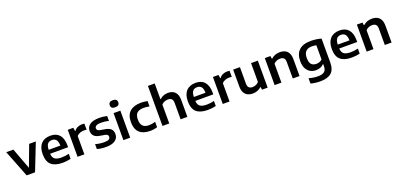

<svg xmlns="http://www.w3.org/2000/svg" viewBox="28 -2111 7599 3644"><g transform="rotate(-20 3827.0 -289.0)"><path d="M217.5 0 3.5 -545.5H147.5L307 -119.5L466.5 -545.5H601L387 0Z M943 10Q790 10 715 -57.5Q640 -125 640 -272.5Q640 -408.5 707.2 -481.2Q774.5 -554 897 -554Q1015 -554 1077.2 -480.8Q1139.5 -407.5 1139.5 -268V-233H776.5Q780 -156.5 822.5 -124.2Q865 -92 962.5 -92Q996 -92 1033.2 -97Q1070.5 -102 1108.5 -111V-10Q1063.5 1 1023 5.5Q982.5 10 943 10ZM895 -466.5Q839 -466.5 808.5 -431Q778 -395.5 776 -312.5H1012Q1010 -395 980.5 -430.8Q951 -466.5 895 -466.5Z M1246 0V-545.5H1358L1369 -476H1376Q1402.5 -514 1444.5 -533Q1486.5 -552 1534.5 -552Q1559.5 -552 1583 -548V-425Q1570 -427.5 1555.5 -428.5Q1541 -429.5 1527 -429.5Q1489.5 -429.5 1448.8 -414.8Q1408 -400 1383 -369.5V0Z M1821.5 10Q1772.5 10 1726.2 4Q1680 -2 1640 -14V-112.5Q1725.5 -87.5 1820.5 -87.5Q1886 -87.5 1913 -105.2Q1940 -123 1940 -154.5Q1940 -179.5 1925.8 -193.2Q1911.5 -207 1874.5 -214L1782 -229.5Q1699 -243.5 1663.5 -282.2Q1628 -321 1628 -384Q1628 -460 1690.2 -507Q1752.5 -554 1886.5 -554Q1970 -554 2038.5 -535V-436.5Q1968 -456 1889 -456Q1811 -456 1784 -436.2Q1757 -416.5 1757 -388.5Q1757 -366.5 1770.5 -351.8Q1784 -337 1820.5 -330L1913.5 -314.5Q1991.5 -301.5 2030.2 -266Q2069 -230.5 2069 -160.5Q2069 -81.5 2005.8 -35.8Q1942.5 10 1821.5 10Z M2171.5 0V-545.5H2308.5V0ZM2240 -638.5Q2154 -638.5 2154 -710Q2154 -744 2175.2 -763Q2196.5 -782 2240 -782Q2283.5 -782 2304.8 -763Q2326 -744 2326 -710Q2326 -638.5 2240 -638.5Z M2710 10Q2570.5 10 2496.2 -60Q2422 -130 2422 -272Q2422 -414 2500.5 -484Q2579 -554 2726.5 -554Q2798.5 -554 2856.5 -539.5V-431.5Q2827 -437.5 2799.2 -441Q2771.5 -444.5 2741.5 -444.5Q2649.5 -444.5 2606 -404Q2562.5 -363.5 2562.5 -273Q2562.5 -181 2604.2 -140.2Q2646 -99.5 2727 -99.5Q2781.5 -99.5 2856.5 -120.5V-12.5Q2824.5 -1.5 2787 4.2Q2749.5 10 2710 10Z M2960.5 0V-808H3097.5V-489.5H3104Q3170.5 -554 3272 -554Q3327 -554 3370.2 -532.2Q3413.5 -510.5 3438.5 -462.8Q3463.5 -415 3463.5 -337V0H3327V-329Q3327 -390 3300.2 -413.2Q3273.5 -436.5 3227.5 -436.5Q3192.5 -436.5 3157.5 -423Q3122.5 -409.5 3097.5 -381V0Z M3875 10Q3722 10 3647 -57.5Q3572 -125 3572 -272.5Q3572 -408.5 3639.2 -481.2Q3706.5 -554 3829 -554Q3947 -554 4009.2 -480.8Q4071.5 -407.5 4071.5 -268V-233H3708.5Q3712 -156.5 3754.5 -124.2Q3797 -92 3894.5 -92Q3928 -92 3965.2 -97Q4002.5 -102 4040.5 -111V-10Q3995.5 1 3955 5.5Q3914.5 10 3875 10ZM3827 -466.5Q3771 -466.5 3740.5 -431Q3710 -395.5 3708 -312.5H3944Q3942 -395 3912.5 -430.8Q3883 -466.5 3827 -466.5Z M4178 0V-545.5H4290L4301 -476H4308Q4334.5 -514 4376.5 -533Q4418.5 -552 4466.5 -552Q4491.5 -552 4515 -548V-425Q4502 -427.5 4487.5 -428.5Q4473 -429.5 4459 -429.5Q4421.5 -429.5 4380.8 -414.8Q4340 -400 4315 -369.5V0Z M4786.5 9Q4728 9 4682.8 -12.5Q4637.5 -34 4612 -81.8Q4586.5 -129.5 4586.5 -207.5V-545.5H4723.5V-215.5Q4723.5 -155 4750 -131.2Q4776.5 -107.5 4820 -107.5Q4853.5 -107.5 4888.2 -121.5Q4923 -135.5 4948 -163.5V-545.5H5085V0H4972L4963 -56H4957Q4886 9 4786.5 9Z M5226 0V-545.5H5339L5348 -488.5H5355Q5425 -554 5531.5 -554Q5589.5 -554 5634 -532.2Q5678.5 -510.5 5703.8 -462.5Q5729 -414.5 5729 -336V0H5592.5V-329Q5592.5 -389.5 5566 -413.2Q5539.5 -437 5493 -437Q5459.5 -437 5424 -423.8Q5388.5 -410.5 5363 -381.5V0Z M6066.5 230Q6021 230 5971.2 224Q5921.5 218 5875 205V97.5Q5925 112 5971.2 118.5Q6017.5 125 6057 125Q6147.5 125 6188 91.2Q6228.5 57.5 6228.5 -20.5V-59.5H6222Q6194 -30 6154 -13.2Q6114 3.5 6063.5 3.5Q6002 3.5 5950.8 -24.5Q5899.5 -52.5 5868.5 -111Q5837.5 -169.5 5837.5 -261.5Q5837.5 -403.5 5916.8 -478.8Q5996 -554 6153 -554Q6206 -554 6262.5 -546.5Q6319 -539 6365 -524.5V-45Q6365 100 6291.5 165Q6218 230 6066.5 230ZM6111 -107.5Q6142.5 -107.5 6173.8 -118.5Q6205 -129.5 6228.5 -153.5V-439.5Q6211 -444 6188.8 -446.8Q6166.5 -449.5 6141 -449.5Q6059.5 -449.5 6017 -407.2Q5974.5 -365 5974.5 -273Q5974.5 -210.5 5991.8 -174.2Q6009 -138 6039.8 -122.8Q6070.5 -107.5 6111 -107.5Z M6782 10Q6629 10 6554 -57.5Q6479 -125 6479 -272.5Q6479 -408.5 6546.2 -481.2Q6613.5 -554 6736 -554Q6854 -554 6916.2 -480.8Q6978.5 -407.5 6978.5 -268V-233H6615.5Q6619 -156.5 6661.5 -124.2Q6704 -92 6801.5 -92Q6835 -92 6872.2 -97Q6909.5 -102 6947.5 -111V-10Q6902.5 1 6862 5.5Q6821.5 10 6782 10ZM6734 -466.5Q6678 -466.5 6647.5 -431Q6617 -395.5 6615 -312.5H6851Q6849 -395 6819.5 -430.8Q6790 -466.5 6734 -466.5Z M7085 0V-545.5H7198L7207 -488.5H7214Q7284 -554 7390.5 -554Q7448.5 -554 7493 -532.2Q7537.5 -510.5 7562.8 -462.5Q7588 -414.5 7588 -336V0H7451.5V-329Q7451.5 -389.5 7425 -413.2Q7398.5 -437 7352 -437Q7318.5 -437 7283 -423.8Q7247.5 -410.5 7222 -381.5V0Z"/></g></svg>

Font: Encode Sans SemiExpanded SemiExpanded SemiBold
Style: Regular
Weight: 600
Width: 6
Designer: Multiple Designers
Foundry: Impallari Type
Version: Version 3.000; ttfautohint (v1.8.3) -l 8 -r 50 -G 200 -x 14 